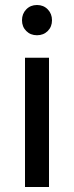

<svg xmlns="http://www.w3.org/2000/svg" viewBox="-20 -748 296 768"><path d="M80 0V-517H176V0ZM68 -667Q68 -693 85 -710.5Q102 -728 128 -728Q154 -728 171 -710.5Q188 -693 188 -667Q188 -641 171 -624Q154 -607 128 -607Q102 -607 85 -624Q68 -641 68 -667Z"/></svg>

Font: Expletus Sans
Style: Regular
Weight: 400
Designer: Jasper de Waard
Foundry: Designtown
Version: Version 7.028